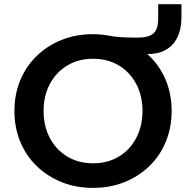

<svg xmlns="http://www.w3.org/2000/svg" viewBox="-20 -897 916 933"><path d="M432.1 16Q349.1 16 279.4 -12Q209.8 -40 158.1 -90.2Q106.3 -140.4 78.2 -208.9Q50.1 -277.4 50.1 -358Q50.1 -438.6 78.2 -506.6Q106.3 -574.6 158.1 -624.8Q209.8 -675 279.4 -703Q349.1 -731 432.1 -731Q453.9 -731 475.7 -728.7Q497.4 -726.4 523 -721.4Q546 -717.4 577.9 -715.8Q609.8 -714.2 645.5 -714.2Q681.2 -714.2 704 -722.1Q726.8 -730.1 737.8 -750.1Q748.7 -770.2 748.7 -806.7V-876.6H861.7V-815.1Q861.7 -727.6 818.5 -680.7Q775.4 -633.7 695.9 -634.3Q687.2 -634.3 677.1 -635.5Q667 -636.7 659 -638.1L672.6 -653.5Q739.3 -603.3 776.7 -527.2Q814.1 -451.1 814.1 -358Q814.1 -277.4 786 -208.9Q757.9 -140.4 706.2 -90.2Q654.4 -40 584.8 -12Q515.2 16 432.1 16ZM432.1 -103.5Q503.5 -103.5 557.4 -136Q611.3 -168.6 641.8 -226.3Q672.4 -284 672.4 -358Q672.4 -432 641.8 -489.2Q611.3 -546.4 557.4 -579Q503.5 -611.5 432.1 -611.5Q361.8 -611.5 307.4 -579Q253 -546.4 222.4 -489.2Q191.8 -432 191.8 -358Q191.8 -284 222.4 -226.3Q253 -168.6 307.4 -136Q361.8 -103.5 432.1 -103.5Z"/></svg>

Font: Wix Madefor Display
Style: Regular
Weight: 400
Designer: Dalton Maag Ltd
Foundry: Dalton Maag Ltd
Version: Version 3.100